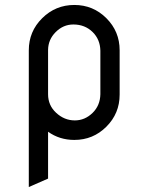

<svg xmlns="http://www.w3.org/2000/svg" viewBox="-20 -567 602 778"><path d="M174.8 -185.1Q174.8 -140.1 207.5 -109.9Q240.7 -79.1 283.2 -79.1Q324.2 -79.1 355.5 -109.9Q385.7 -139.6 386.7 -185.1V-361.8Q385.7 -407.2 355.5 -437Q324.2 -467.8 277.3 -467.8Q236.3 -467.8 205.6 -437Q175.3 -406.7 174.8 -364.7V-361.8ZM96.7 190.9V-363.3Q96.7 -439.5 150.9 -493.2Q205.1 -546.9 281.2 -546.9Q357.4 -546.9 411.1 -493.2Q464.8 -439.5 464.8 -363.3V-183.6Q464.8 -107.4 411.1 -53.7Q357.4 0 281.2 0Q221.2 0 174.8 -33.2V156.7Z"/></svg>

Font: NovaMono
Style: Regular
Weight: 400
Monospace: yes
Version: Version 1.2